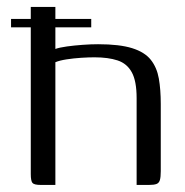

<svg xmlns="http://www.w3.org/2000/svg" viewBox="-20 -524 523 544"><path d="M95.9 0Q76.6 0 71.9 -5.8Q67.2 -11.6 67.2 -31V-504.3H136.9V-385.3Q148.6 -389.5 169.7 -392.4Q190.7 -395.3 214.4 -397Q238.1 -398.7 258 -398.7Q318.6 -398.7 354.4 -387.5Q390.1 -376.3 407.3 -354.5Q424.5 -332.8 430 -301.6Q435.5 -270.5 435.5 -229.5V-39.2Q435.5 -22.3 433 -13.8Q430.5 -5.3 423.3 -2.7Q416.2 0 401.7 0H367.1V-245.9Q367.1 -294.4 353.4 -319.2Q339.8 -344 313.2 -352.8Q286.5 -361.6 247.7 -361.6Q232.3 -361.6 210.5 -360.3Q188.8 -358.9 168.7 -355.8Q148.6 -352.7 136.9 -347.7V0ZM11.3 -470.3H238.5V-446.5H11.3Z"/></svg>

Font: Genos Thin
Style: Regular
Weight: 100
Designer: Robert E. Leuschke
Foundry: Robert E. Leuschke
Version: Version 1.010